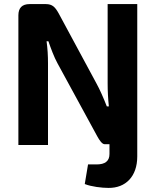

<svg xmlns="http://www.w3.org/2000/svg" viewBox="-20 -710 762 940"><path d="M652 -690H507V-302C507 -264 509 -227 513 -189H503C487 -230 468 -273 453 -300L267 -645C250 -675 237 -690 204 -690H125C88 -690 70 -671 70 -635V0H215V-401C215 -437 213 -472 208 -508H217C229 -473 245 -430 261 -401L456 -43C467 -23 480 -4 492 -4H516V44C516 79 494 95 453 95H411L395 191C427 204 479 210 511 210C595 211 652 154 652 56Z"/></svg>

Font: SnT
Style: Bold
Weight: 700
Designer: Natanael Gama
Version: Version 1.001;PS 001.001;hotconv 1.0.70;makeotf.lib2.5.58329